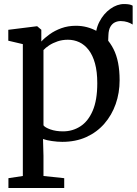

<svg xmlns="http://www.w3.org/2000/svg" viewBox="-20 -699 684 961"><path d="M517.1 -385.9 473 -418.7 458.8 -496.8Q456.1 -548.4 477.3 -589.6Q498.5 -630.8 532.4 -654.8Q566.2 -678.8 600.9 -678.8Q631.7 -678.8 644 -670.5V-576.2Q632.4 -583.9 617.6 -588.5Q602.8 -593.2 585 -593.5Q570.3 -593.9 556.2 -587.6Q542.2 -581.3 533 -565.9Q523.7 -550.6 522.6 -523.3ZM22.2 242V192.8L94.3 181.9V-478.1L21.5 -495.3V-549.8L164.2 -567.6H166.2L186.8 -550.1V-491.2Q203.1 -509.2 228.4 -527.4Q253.6 -545.6 286.9 -557.8Q320.2 -570 360.3 -570Q416.9 -570 466.9 -542.1Q516.9 -514.1 547.8 -454.1Q578.7 -394 578.7 -297.4Q578.7 -234.1 559.1 -178.3Q539.4 -122.5 502.2 -79.8Q465 -37.1 411.9 -13Q358.8 11 291.8 11Q267.7 11 240.3 7Q212.8 3.1 195.3 -3.3L197.6 80.6V181.9L301.4 192.8V242ZM295.5 -41.5Q343.3 -41.5 382.1 -66.5Q421 -91.4 443.9 -144.5Q466.9 -197.6 466.9 -282.6Q466.9 -340.2 455.5 -381.5Q444.1 -422.8 423.7 -449.1Q403.3 -475.4 376.7 -487.8Q350.1 -500.1 319.8 -500.1Q292 -500.1 268.1 -492Q244.2 -483.9 226 -471.9Q207.8 -459.9 197.6 -448.4V-71.7Q205 -60.9 232.4 -51.2Q259.8 -41.5 295.5 -41.5Z"/></svg>

Font: Merriweather Light
Style: Regular
Weight: 300
Designer: Eben Sorkin
Foundry: Eben Sorkin
Version: Version 2.100